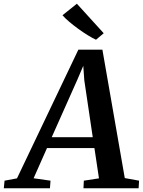

<svg xmlns="http://www.w3.org/2000/svg" viewBox="-92 -1014 768 1034"><path d="M-71.5 0 -67.5 -41 -0.5 -53.5 330 -746.5H459.5L580 -55L657 -41L654.5 0H357.5L359.5 -41L441 -53.5L416.5 -216.5H161L89 -54L180 -41L177 0ZM186.5 -275H407.5L362 -581.5L356.5 -659.5L326 -588ZM425 -800Q406.5 -808.5 381.2 -824Q356 -839.5 329.8 -858.5Q303.5 -877.5 280.8 -896.8Q258 -916 244.5 -932L322 -994L466.5 -835Z"/></svg>

Font: Merriweather 36pt SemiBold
Style: Italic
Weight: 600
Italic angle: -7.8°
Version: Version 2.101